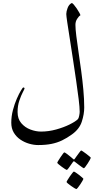

<svg xmlns="http://www.w3.org/2000/svg" viewBox="-20 -802 666 1280"><path d="M541.5 -85.4Q541.5 -41 525.4 8.8Q509.3 58.6 459.5 94.2Q426.3 118.2 394 133.8Q361.8 149.4 323.5 157.2Q285.2 165 233.9 165Q205.6 165 174.3 156Q143.1 147 116 128.7Q88.9 110.4 72 82.3Q55.2 54.2 55.2 16.1Q55.2 -26.4 66.2 -68.1Q77.1 -109.9 92 -143.8Q106.9 -177.7 119.4 -198.2Q131.8 -218.8 134.8 -218.8Q143.6 -218.8 143.6 -211.9Q143.6 -209 132.1 -187.3Q120.6 -165.5 108.9 -131.1Q97.2 -96.7 97.2 -55.2Q97.2 -9.8 121.8 19Q146.5 47.9 182.6 61.5Q218.8 75.2 253.4 75.2Q303.7 75.2 354 61.3Q404.3 47.4 443.4 28.1Q482.4 8.8 499 -7.3Q504.4 -12.7 507.8 -29.8Q511.2 -46.9 511.2 -56.2Q511.2 -84.5 504.6 -139.6Q498 -194.8 487.8 -263.4Q477.5 -332 467.3 -401.4Q456.1 -476.1 445.6 -542Q435.1 -607.9 428.5 -652.6Q421.9 -697.3 421.9 -708.5Q421.9 -725.1 430.7 -748.8Q439.5 -772.5 458 -781.7Q462.9 -781.7 472.4 -770.8Q481.9 -759.8 491.9 -744.9Q502 -730 509 -717Q516.1 -704.1 516.1 -700.2Q504.4 -692.9 493.7 -675.5Q482.9 -658.2 482.9 -636.7Q482.9 -608.9 488.8 -561.8Q494.6 -514.6 503.4 -455.6Q512.2 -396.5 521 -332Q529.8 -267.6 535.6 -204.1Q541.5 -140.6 541.5 -85.4ZM536.1 390.6Q536.1 392.6 530 403.3Q523.9 414.1 515.4 426.8Q506.8 439.5 499.3 449Q491.7 458.5 488.3 458.5Q486.3 458.5 476.3 452.4Q466.3 446.3 454.1 437.7Q441.9 429.2 432.9 421.6Q423.8 414.1 423.8 411.1Q423.8 408.7 430.4 397.7Q437 386.7 445.8 373.8Q454.6 360.8 462.4 351.3Q470.2 341.8 472.2 341.8Q475.1 341.8 485.1 348.4Q495.1 355 506.8 364Q518.6 373 527.3 380.9Q536.1 388.7 536.1 390.6ZM585.4 250Q585.4 252.4 579.3 263.4Q573.2 274.4 564.7 287.6Q556.2 300.8 548.8 310.3Q541.5 319.8 538.6 319.8Q537.1 319.8 528.1 313.5Q519 307.1 507.6 298.6Q496.1 290 487.5 283.2Q479 276.4 478 275.9Q475.1 273.4 472.7 273.4Q470.2 273.4 467.8 275.9Q466.8 276.9 457.5 290.5Q448.2 304.2 438.2 317.6Q428.2 331.1 425.3 331.1Q423.3 331.1 413.3 324.7Q403.3 318.4 391.4 309.6Q379.4 300.8 370.6 293.2Q361.8 285.6 361.8 283.2Q361.8 280.3 368.4 269.5Q375 258.8 383.5 245.8Q392.1 232.9 399.4 223.4Q406.7 213.9 408.2 213.9Q412.6 213.9 426.3 224.1Q439.9 234.4 452.6 244.9Q465.3 255.4 466.3 256.8Q470.7 261.2 472.7 261.2Q475.6 261.2 479 255.9Q480 254.4 489.5 241Q499 227.5 509 214.4Q519 201.2 521 201.2Q523.4 201.2 533.4 208Q543.5 214.8 555.7 223.9Q567.9 232.9 576.7 240.7Q585.4 248.5 585.4 250Z"/></svg>

Font: Scheherazade New
Style: Regular
Weight: 400
Designer: SIL International
Foundry: SIL International
Version: Version 4.000